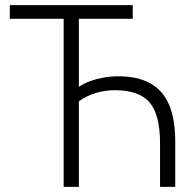

<svg xmlns="http://www.w3.org/2000/svg" viewBox="-20 -725 755 745"><path d="M227 0V-652H18V-705H495V-652H286V-388Q305 -401 329.5 -410Q354 -419 381.5 -424Q409 -429 439 -429Q513 -429 562.5 -402Q612 -375 636 -318.5Q660 -262 660 -175V0H601V-169Q601 -281 560 -328Q519 -375 426 -375Q387 -375 351 -364Q315 -353 286 -332V0Z"/></svg>

Font: Nunito Sans 10pt Condensed Light
Style: Regular
Weight: 300
Width: 3
Designer: Vernon Adams
Foundry: Vernon Adams
Version: Version 3.101;gftools[0.9.27]